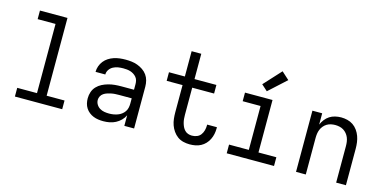

<svg xmlns="http://www.w3.org/2000/svg" viewBox="-74 -1168 3148 1576"><g transform="rotate(15 1500.0 -380.5)"><path d="M99 0V-74H267V-662H115V-735H349V-74H501V0Z M851 8Q830 8 808.5 5Q787 2 767 -6Q747 -14 730 -27.5Q713 -41 701.5 -59Q690 -77 685 -98Q680 -119 680 -141Q680 -169 689 -195.5Q698 -222 717 -242Q736 -262 760.5 -274.5Q785 -287 812 -294.5Q839 -302 866.5 -304.5Q894 -307 921 -307H1029V-355Q1029 -371 1025 -386Q1021 -401 1011 -413Q1001 -425 987.5 -433.5Q974 -442 959.5 -446.5Q945 -451 929.5 -452.5Q914 -454 899 -454Q877 -454 855 -450.5Q833 -447 813.5 -436.5Q794 -426 781.5 -407.5Q769 -389 769 -367Q769 -367 769 -367Q769 -367 769 -367H686Q686 -367 686 -367Q686 -367 686 -367Q686 -392 694.5 -416Q703 -440 718.5 -459.5Q734 -479 755 -492.5Q776 -506 800 -514Q824 -522 849 -525Q874 -528 899 -528Q925 -528 950.5 -525Q976 -522 1000.5 -513Q1025 -504 1047 -489Q1069 -474 1084 -453Q1099 -432 1105.5 -406.5Q1112 -381 1112 -355V0H1029V-90Q1018 -66 998.5 -46.5Q979 -27 955 -14.5Q931 -2 904.5 3Q878 8 851 8ZM882 -65Q900 -65 918 -68Q936 -71 953 -77Q970 -83 985 -94Q1000 -105 1010.5 -120Q1021 -135 1025 -153Q1029 -171 1029 -189V-234H921Q905 -234 888 -233Q871 -232 855 -228.5Q839 -225 823 -220Q807 -215 793 -205.5Q779 -196 771 -181Q763 -166 763 -150Q763 -129 774 -111Q785 -93 802.5 -82.5Q820 -72 840.5 -68.5Q861 -65 882 -65Z M1585 8Q1558 8 1531 1.5Q1504 -5 1482 -21Q1460 -37 1444 -60Q1428 -83 1419 -108.5Q1410 -134 1407 -161.5Q1404 -189 1404 -216V-447H1269V-520H1404V-735H1486V-520H1672V-447H1486V-216Q1486 -199 1487.5 -182Q1489 -165 1493.5 -148.5Q1498 -132 1505 -117Q1512 -102 1524 -89.5Q1536 -77 1552 -71.5Q1568 -66 1585 -66Q1607 -66 1627 -74Q1647 -82 1659.5 -99Q1672 -116 1677.5 -137Q1683 -158 1683 -179Q1683 -181 1683 -182.5Q1683 -184 1683 -186H1766Q1766 -183 1766 -180.5Q1766 -178 1766 -175Q1766 -151 1761 -127Q1756 -103 1745 -81Q1734 -59 1717.5 -41.5Q1701 -24 1679.5 -12.5Q1658 -1 1634 3.5Q1610 8 1585 8Z M1899 0V-74H2067V-447H1915V-520H2149V-74H2301V0ZM2085 -577 2034 -623 2168 -769 2232 -711Z M2488 0V-520H2571V-424Q2581 -448 2597 -468.5Q2613 -489 2634 -502.5Q2655 -516 2680.5 -522Q2706 -528 2732 -528Q2758 -528 2784.5 -521.5Q2811 -515 2833 -500Q2855 -485 2871 -462.5Q2887 -440 2896 -415Q2905 -390 2908.5 -363.5Q2912 -337 2912 -310V0H2829V-310Q2829 -328 2826.5 -346.5Q2824 -365 2817 -382Q2810 -399 2798 -413.5Q2786 -428 2770.5 -437.5Q2755 -447 2736.5 -451Q2718 -455 2700 -455Q2682 -455 2663.5 -451Q2645 -447 2629.5 -437.5Q2614 -428 2602 -413.5Q2590 -399 2583 -382Q2576 -365 2573.5 -346.5Q2571 -328 2571 -310V0Z"/></g></svg>

Font: Iosevka Custom Extended
Style: Regular
Weight: 400
Width: 7
Monospace: yes
Designer: Belleve Invis
Foundry: Belleve Invis
Version: Version 11.2.4; ttfautohint (v1.8.4)